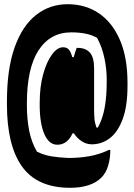

<svg xmlns="http://www.w3.org/2000/svg" viewBox="-20 -739 640 914"><path d="M253 -50Q213 -50 191 -101Q169 -152 169 -239V-249Q169 -326 185.5 -385.5Q202 -445 227.5 -479.5Q253 -514 280 -514Q299 -514 308.5 -502Q318 -490 324 -467H331Q334 -478 337.5 -489Q341 -500 345 -511H351Q387 -511 407.5 -489Q428 -467 428 -412V-218Q428 -195 429.5 -175Q431 -155 439 -132H446Q469 -174 478.5 -227.5Q488 -281 488 -348V-360Q488 -411 477 -463Q466 -515 442 -559Q417 -573 386 -579Q355 -585 320 -585Q219 -585 163.5 -499.5Q108 -414 108 -247V-239Q108 -172 119 -116.5Q130 -61 156 -17Q188 -1 224 5Q260 11 305 13Q358 13 406 4.5Q454 -4 500 -26L505 -25V-21Q505 14 495 49Q485 84 462 107Q413 155 314 155Q158 155 85.5 54.5Q13 -46 13 -242V-255Q13 -410 49.5 -513Q86 -616 151.5 -667.5Q217 -719 302 -719Q387 -719 451 -675.5Q515 -632 551 -548.5Q587 -465 587 -344V-332Q587 -235 564.5 -173.5Q542 -112 504.5 -82.5Q467 -53 420 -52H418Q391 -52 369 -66.5Q347 -81 332 -104H325Q315 -80 296.5 -65Q278 -50 253 -50Z"/></svg>

Font: Recursive Mn Csl St Blk
Style: Regular
Weight: 900
Monospace: yes
Version: Version 1.079;hotconv 1.0.112;makeotfexe 2.5.65598; ttfautoh